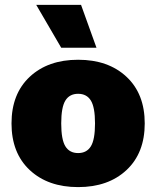

<svg xmlns="http://www.w3.org/2000/svg" viewBox="-20 -754 638 784"><path d="M311 -734 374 -559H230L128 -734ZM101.5 -440.5Q176 -510 299 -510Q422 -510 496.5 -440.5Q571 -371 571 -250Q571 -129 496.5 -59.5Q422 10 299 10Q176 10 101.5 -59.5Q27 -129 27 -250Q27 -371 101.5 -440.5ZM351 -343.5Q334 -371 299 -371Q264 -371 247 -343.5Q230 -316 230 -250Q230 -184 247 -156.5Q264 -129 299 -129Q334 -129 351 -156.5Q368 -184 368 -250Q368 -316 351 -343.5Z"/></svg>

Font: Elaine Sans ExtraBold
Style: Regular
Weight: 800
Designer: Wei Huang
Foundry: Wei Huang
Version: Version 2.001;December 24, 2019;FontCreator 12.0.0.2547 64-b